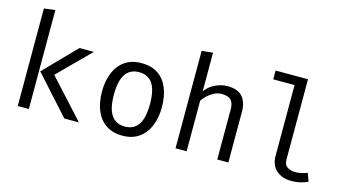

<svg xmlns="http://www.w3.org/2000/svg" viewBox="-82 -1071 2564 1404"><g transform="rotate(15 1200.0 -369.0)"><path d="M541.5 -526.5 304.5 -289.5 569 0H458.5L199.5 -287.5L432.5 -526.5ZM190 -749V0H106V-738.5Z M901 -537.5Q975.5 -537.5 1025.8 -503.8Q1076 -470 1101.2 -408.5Q1126.5 -347 1126.5 -263.5Q1126.5 -183 1100.5 -121Q1074.5 -59 1024.2 -23.8Q974 11.5 900 11.5Q826 11.5 775.5 -22.5Q725 -56.5 699.2 -118.2Q673.5 -180 673.5 -262.5Q673.5 -344 699.5 -406Q725.5 -468 776.2 -502.8Q827 -537.5 901 -537.5ZM901 -469Q833 -469 798.2 -418.8Q763.5 -368.5 763.5 -262.5Q763.5 -158.5 797.8 -108Q832 -57.5 900 -57.5Q968 -57.5 1002.2 -108Q1036.5 -158.5 1036.5 -263.5Q1036.5 -368.5 1002.5 -418.8Q968.5 -469 901 -469Z M1384.5 -746.5V-454.5Q1415.5 -496 1460.8 -516.8Q1506 -537.5 1552.5 -537.5Q1629.5 -537.5 1665 -496.5Q1700.5 -455.5 1700.5 -382.5V0H1616.5V-380.5Q1616.5 -428 1594.5 -449.8Q1572.5 -471.5 1525.5 -471.5Q1495.5 -471.5 1468.5 -458Q1441.5 -444.5 1420 -424.5Q1398.5 -404.5 1384.5 -383.5V0H1300.5V-737.5Z M2105.5 -738.5V-130Q2105.5 -91 2129.8 -74.8Q2154 -58.5 2192.5 -58.5Q2216.5 -58.5 2238 -63.5Q2259.5 -68.5 2281 -77L2303.5 -15.5Q2282 -5 2250.2 3.2Q2218.5 11.5 2178.5 11.5Q2108.5 11.5 2065 -27.2Q2021.5 -66 2021.5 -134.5V-672H1860V-738.5Z"/></g></svg>

Font: Fira Code Light
Style: Regular
Weight: 400
Monospace: yes
Version: Version 5.002